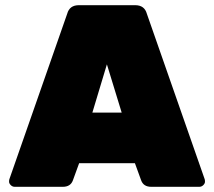

<svg xmlns="http://www.w3.org/2000/svg" viewBox="-20 -720 825 740"><path d="M284 -700H501Q537 -700 546 -667L769 -29Q770 -26 770 -19.5Q770 -13 763.5 -6.5Q757 0 748 0H563Q533 0 524 -25L500 -91H285L261 -25Q252 0 222 0H37Q28 0 21.5 -6.5Q15 -13 15 -19.5Q15 -26 16 -29L239 -667Q248 -700 284 -700ZM336 -286H449L392 -472Z"/></svg>

Font: Rubik One
Style: Regular
Weight: 400
Designer: Hubert and Fischer with Elvire Volk Leonovitch
Foundry: Hubert and Fischer with Elvire Volk Leonovitch
Version: Version 1.001